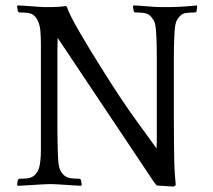

<svg xmlns="http://www.w3.org/2000/svg" viewBox="-20 -680 786 709"><path d="M708 -656 706 -638 701 -634Q685 -634 670.5 -632.5Q656 -631 648 -624Q640 -617 633.5 -606Q627 -595 625 -567Q624 -553 623.5 -541Q623 -529 622.5 -513Q622 -497 622 -474Q622 -451 622 -415V-239Q622 -183 622.5 -147Q623 -111 623.5 -85.5Q624 -60 625.5 -40Q627 -20 629 4L621 9L559 5L549 -7L193 -540Q193 -530 192.5 -520Q192 -510 192 -495.5Q192 -481 192 -462Q192 -443 192 -415V-231Q192 -219 192 -199.5Q192 -180 192.5 -159Q193 -138 193.5 -118.5Q194 -99 195 -87Q197 -62 203.5 -49.5Q210 -37 220 -30Q228 -24 241 -22Q254 -20 274 -20L279 -16L282 2L280 6Q273 6 258.5 5Q244 4 228 3Q212 2 197.5 1Q183 0 176 0H157Q150 0 134 1Q118 2 101 3Q84 4 68 5Q52 6 45 6L43 2L46 -16L51 -20Q69 -20 81.5 -21.5Q94 -23 104 -30Q111 -35 118.5 -46.5Q126 -58 129 -87Q130 -94 130.5 -103.5Q131 -113 131 -127Q131 -141 131 -161Q131 -181 131 -211V-414Q131 -449 131 -473Q131 -497 131 -514Q131 -531 130.5 -543Q130 -555 129 -567Q127 -588 120 -602.5Q113 -617 104 -624Q95 -631 81.5 -632.5Q68 -634 51 -634L46 -638L43 -656L45 -660Q52 -660 65.5 -659Q79 -658 93 -657Q107 -656 120.5 -655Q134 -654 141 -654H176Q184 -654 198.5 -655Q213 -656 222 -658L227 -655Q231 -641 243.5 -616.5Q256 -592 273.5 -562Q291 -532 311.5 -498Q332 -464 353 -431Q429 -309 485.5 -232Q542 -155 558 -132Q558 -139 558.5 -145Q559 -151 559 -159Q559 -167 559 -179Q559 -191 559 -211V-414Q559 -449 559 -473Q559 -497 558.5 -514Q558 -531 557.5 -543Q557 -555 556 -567Q554 -595 547 -606Q540 -617 532 -624Q523 -631 508.5 -632.5Q494 -634 478 -634L474 -638L471 -656L473 -660Q480 -660 493 -659Q506 -658 519.5 -657Q533 -656 546 -655Q559 -654 566 -654H613Q620 -654 633 -654.5Q646 -655 660 -656Q674 -657 687 -658Q700 -659 707 -660Z"/></svg>

Font: Quattrocento
Style: Regular
Weight: 400
Designer: Pablo Impallari
Foundry: Pablo Impallari, Igino Marini, Branda Gallo
Version: Version 2.000